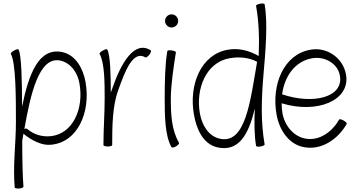

<svg xmlns="http://www.w3.org/2000/svg" viewBox="-20 -829 2034 1097"><path d="M42 -521C71 -470 71 -266 71 -133C71 -8 53 117 64 242C64 246 76 249 90 248C103 247 114 242 114 238C109 177 107 74 107 -24C109 -36 111 -50 114 -65C159 -27 221 4 271 -2C423 -15 499 -187 469 -359C455 -437 414 -513 338 -531C200 -561 144 -404 106 -220C106 -355 103 -516 86 -546C83 -550 72 -547 60 -540C48 -533 40 -525 42 -521ZM136 -92C131 -96 124 -95 119 -91C155 -294 203 -508 324 -483C384 -470 424 -414 434 -352C460 -209 397 -64 270 -51C221 -46 173 -60 136 -92Z M621 0C621 -107 622 -224 656 -315C694 -422 740 -544 811 -501C815 -499 824 -505 833 -516C841 -527 845 -538 842 -541C747 -602 670 -465 622 -325C619 -317 616 -308 613 -300C613 -393 611 -514 593 -546C590 -550 579 -547 567 -540C555 -533 547 -525 549 -521C578 -470 578 -354 578 -267C578 -178 571 -89 571 0C571 4 582 8 596 8C610 8 621 4 621 0Z M998 -709C998 -719 994 -729 987 -736C980 -743 970 -747 960 -747C950 -747 941 -743 934 -736C927 -729 923 -719 923 -709C923 -699 927 -690 934 -683C941 -676 950 -672 960 -672C970 -672 980 -676 987 -683C994 -690 998 -699 998 -709ZM936 -537C923 -465 921 -357 921 -267C921 -171 922 -53 960 12C962 16 974 14 986 7C998 0 1005 -9 1003 -13C959 -88 956 -179 956 -267C956 -338 971 -443 985 -530C986 -534 975 -539 961 -541C948 -543 936 -541 936 -537Z M1443 -796C1460 -701 1462 -605 1458 -509C1405 -540 1344 -556 1282 -545C1127 -518 1058 -343 1088 -175C1102 -92 1139 -9 1218 12C1346 43 1401 -64 1436 -209C1432 -130 1433 -55 1443 4C1444 9 1455 10 1469 8C1483 5 1493 0 1492 -4C1469 -134 1474 -267 1485 -398C1497 -534 1511 -697 1492 -804C1492 -809 1480 -810 1466 -808C1453 -805 1442 -800 1443 -796ZM1234 -37C1170 -52 1134 -115 1122 -181C1097 -324 1159 -473 1291 -496C1345 -506 1402 -501 1449 -476C1411 -260 1385 0 1234 -37Z M1961 -121C1963 -125 1956 -133 1944 -140C1932 -147 1920 -150 1918 -146C1877 -75 1805 -23 1726 -37C1657 -49 1607 -111 1594 -181C1591 -200 1589 -219 1589 -239C1790 -177 1983 -254 1957 -403C1940 -498 1849 -562 1754 -545C1599 -518 1530 -343 1560 -175C1576 -85 1631 -3 1718 12C1817 30 1910 -32 1961 -121ZM1763 -496C1836 -509 1910 -466 1922 -397C1944 -273 1770 -230 1592 -290C1605 -392 1665 -479 1763 -496Z"/></svg>

Font: Nupuram Condensed Thin
Style: Regular
Weight: 100
Width: 3
Designer: Santhosh Thottingal (santhosh.thottingal@gmail.com)
Foundry: SMC
Version: Version 1.000